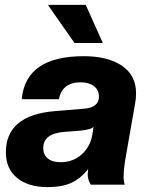

<svg xmlns="http://www.w3.org/2000/svg" viewBox="-20 -756 604 786"><path d="M175 10Q95 10 49.5 -28Q4 -66 4 -132Q4 -284 203 -301L324 -311Q385 -316 385 -360Q385 -388 364.5 -403.5Q344 -419 310 -419Q235 -419 221 -350H69Q85 -526 323 -526Q421 -526 479 -487Q537 -448 537 -374Q537 -352 533 -332L498 -132Q486 -68 486 -33Q486 -12 491 0H352Q339 -19 339 -43Q339 -46 341 -64Q310 -25 272 -7.5Q234 10 175 10ZM228 -92Q279 -92 314.5 -124Q350 -156 358 -205L363 -237Q355 -226 308 -221L242 -216Q157 -209 157 -150Q157 -123 175.5 -107.5Q194 -92 228 -92ZM401 -580H285L176 -736H331Z"/></svg>

Font: Creato Display ExtraBold
Style: Italic
Weight: 800
Italic angle: -10°
Version: Version 1.000